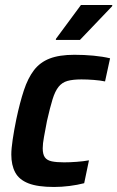

<svg xmlns="http://www.w3.org/2000/svg" viewBox="-20 -736 467 764"><path d="M195 8Q130 8 93 -6.5Q56 -21 40.5 -50Q25 -79 25 -121Q25 -144 30.5 -181Q36 -218 45 -262Q59 -328 75 -376.5Q91 -425 115 -456.5Q139 -488 177.5 -503Q216 -518 276 -518Q315 -518 352 -514.5Q389 -511 418 -504L398 -412Q379 -416 353 -418Q327 -420 304 -420Q270 -420 248.5 -414Q227 -408 213 -390.5Q199 -373 189 -340.5Q179 -308 167 -255Q160 -218 155 -191Q150 -164 150 -146Q150 -122 158.5 -110Q167 -98 186 -94Q205 -90 235 -90Q257 -90 284.5 -92Q312 -94 334 -98L315 -7Q288 0 256.5 4Q225 8 195 8ZM202 -577 203 -582 302 -716H427L426 -711L298 -577Z"/></svg>

Font: Saira SemiCondensed SemiBold
Style: Italic
Weight: 600
Width: 4
Italic angle: -12°
Designer: Hector Gatti with collaboration of the Omnibus-Type team
Foundry: Omnibus-Type
Version: Version 1.101